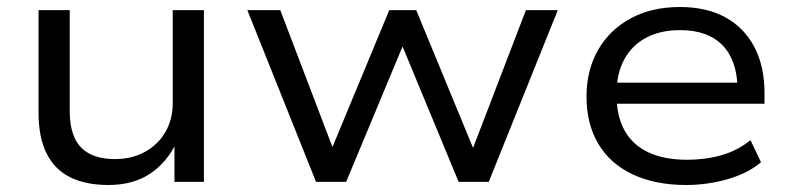

<svg xmlns="http://www.w3.org/2000/svg" viewBox="-20 -519 2255 548"><path d="M289 9Q226 9 181.5 -12.5Q137 -34 113.5 -80Q90 -126 90 -198V-490H179V-202Q179 -156 193 -125.5Q207 -95 236 -80Q265 -65 308 -65Q357 -65 394.5 -86Q432 -107 452.5 -143Q473 -179 473 -224V-490H562V0H478V-111H483Q456 -55 408 -23Q360 9 289 9Z M882 0 686 -490H780L937 -78H920L1091 -490H1168L1338 -78H1323L1481 -490H1572L1375 0H1289L1115 -420H1143L968 0Z M1938 9Q1851 9 1786.5 -21Q1722 -51 1688 -108Q1654 -165 1654 -243Q1654 -319 1687 -376.5Q1720 -434 1780 -466.5Q1840 -499 1920 -499Q1997 -499 2050.5 -469.5Q2104 -440 2133 -385Q2162 -330 2162 -254V-223H1720V-283H2105L2085 -266Q2084 -347 2042 -390Q2000 -433 1921 -433Q1865 -433 1824.5 -411.5Q1784 -390 1762 -350Q1740 -310 1740 -255V-246Q1740 -187 1763 -146Q1786 -105 1831 -84Q1876 -63 1942 -63Q1993 -63 2039 -76Q2085 -89 2122 -119L2152 -56Q2116 -25 2058 -8Q2000 9 1938 9Z"/></svg>

Font: Nunito Sans 10pt SemiExpanded
Style: Regular
Weight: 400
Width: 6
Designer: Vernon Adams
Foundry: Vernon Adams
Version: Version 3.101;gftools[0.9.27]